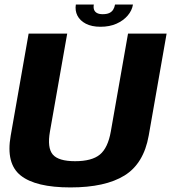

<svg xmlns="http://www.w3.org/2000/svg" viewBox="-20 -823 755 847"><path d="M290.7 3.8Q444.2 3.8 529.1 -48.7Q614 -101.2 636 -224.6L715 -674.9H544.8L468.9 -243.1Q456.2 -170.8 420.8 -141.3Q385.4 -111.9 311.3 -111.9Q237.7 -111.9 212.7 -141.5Q187.7 -171.2 200.4 -243.1L276.5 -674.9H106.3L27.2 -224.6Q5.3 -101.2 71.4 -48.7Q137.6 3.8 290.7 3.8ZM423.3 -704.9Q463.4 -704.9 493.7 -718.4Q524 -731.9 543.1 -754.1Q562.3 -776.3 566.6 -803.1H487.5Q485.2 -789.9 479.1 -780.2Q473 -770.5 461.8 -765.4Q450.6 -760.4 433 -760.4Q417.4 -760.4 408 -765.5Q398.5 -770.6 395 -780.1Q391.5 -789.5 393.9 -803.1H314.6Q310.3 -776.3 321.5 -754.1Q332.8 -731.9 358.7 -718.4Q384.7 -704.9 423.3 -704.9Z"/></svg>

Font: Anybody Thin
Style: Italic
Weight: 100
Italic angle: -10°
Designer: Tyler Finck
Foundry: Etcetera Type Company
Version: Version 1.114;gftools[0.9.25]